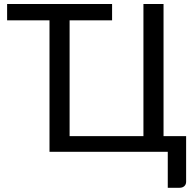

<svg xmlns="http://www.w3.org/2000/svg" viewBox="-20 -736 948 931"><path d="M882.5 -76V145.5Q882.5 158.5 873.8 166.5Q865 174.5 851 174.5H793.5V0H220V-637.5H14.5V-716.5H523.5V-637.5H317.5V-76H675.5V-716.5H773V-76Z"/></svg>

Font: Lato
Style: Regular
Weight: 400
Designer: Lukasz Dziedzic with Adam Twardoch and Botio Nikoltchev
Foundry: tyPoland Lukasz Dziedzic
Version: Version 2.010; 2014-09-01; http://www.latofonts.com/; ttfaut